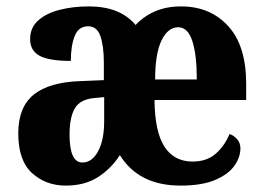

<svg xmlns="http://www.w3.org/2000/svg" viewBox="-20 -569 821 599"><path d="M185 10Q123 10 80 -29Q37 -68 37 -153Q37 -235 85.5 -274Q134 -313 232 -316L304 -319V-374Q304 -424 293.5 -455.5Q283 -487 255 -487Q225 -487 213 -456.5Q201 -426 201 -379Q133 -379 103.5 -395Q74 -411 74 -447Q74 -483 99.5 -505.5Q125 -528 166.5 -538.5Q208 -549 257 -549Q355 -549 403 -491Q428 -518 463.5 -533.5Q499 -549 545 -549Q636 -549 692 -487.5Q748 -426 748 -308V-257H462Q463 -158 493 -111.5Q523 -65 581 -65Q625 -65 653 -89.5Q681 -114 696 -151Q710 -146 720 -134.5Q730 -123 730 -106Q730 -78 711 -51.5Q692 -25 651 -7.5Q610 10 543 10Q413 10 354 -85Q326 -42 285 -16Q244 10 185 10ZM594 -321Q594 -398 580 -441Q566 -484 536 -484Q504 -484 484 -443Q464 -402 464 -321ZM237 -62Q267 -62 286 -97Q305 -132 305 -191V-266L273 -263Q230 -259 213.5 -231Q197 -203 197 -149Q197 -62 237 -62Z"/></svg>

Font: Noto Serif Tamil Condensed ExtraBold
Style: Italic
Weight: 800
Width: 3
Italic angle: -12°
Designer: Indian Type Foundry, Tom Grace, and the Monotype Design Team
Foundry: Monotype Imaging Inc.
Version: Version 2.003; ttfautohint (v1.8.4.7-5d5b)